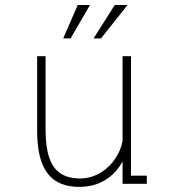

<svg xmlns="http://www.w3.org/2000/svg" viewBox="-20 -720 690 752"><path d="M290 12Q250.5 12 219.8 -0.2Q189 -12.5 168 -38.8Q147 -65 136.2 -107Q125.5 -149 125.5 -208V-500H158.5V-213Q158.5 -144.5 173 -102.2Q187.5 -60 217.5 -40.5Q247.5 -21 294 -21Q326 -21 355.8 -34.2Q385.5 -47.5 409.2 -71.5Q433 -95.5 447.5 -127.8Q462 -160 463.5 -198H487Q487 -156.5 473.8 -118.8Q460.5 -81 435.2 -51.5Q410 -22 373.5 -5Q337 12 290 12ZM460 0V-90.5V-500H493V-17L478 -32H555V0ZM346.5 -569.5 429.5 -700.5H479.5L375.5 -569.5ZM227.5 -569.5 284.5 -700.5H332.5L256.5 -569.5Z"/></svg>

Font: Trispace Thin Thin
Style: Regular
Weight: 250
Version: Version 1.210